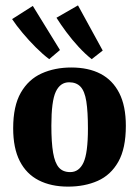

<svg xmlns="http://www.w3.org/2000/svg" viewBox="-20 -684 518 714"><path d="M307 -206Q307 -269 301 -307Q295 -345 279.5 -361.5Q264 -378 237 -378Q204 -378 187.5 -343Q171 -308 171 -217Q171 -154 177.5 -116Q184 -78 199 -61Q214 -44 241 -44Q274 -44 290.5 -79.5Q307 -115 307 -206ZM29 -207Q29 -290 57.5 -339.5Q86 -389 135 -411Q184 -433 245 -433Q309 -433 354 -409.5Q399 -386 423.5 -338Q448 -290 448 -216Q448 -132 420 -82.5Q392 -33 343.5 -11.5Q295 10 233 10Q170 10 124 -13.5Q78 -37 53.5 -85Q29 -133 29 -207ZM362 -496 321 -464Q297 -483 272.5 -509.5Q248 -536 226.5 -565Q205 -594 190 -618L270 -664ZM203 -498 163 -464Q139 -482 113 -508Q87 -534 64 -561.5Q41 -589 25 -613L102 -662Z"/></svg>

Font: Rasa
Style: Regular
Weight: 400
Designer: Anna Giedrys (Yrsa+Rasa design), David Brezina (Yrsa art-direction, Rasa art-direction, design)
Foundry: Rosetta Type Foundry
Version: Version 2.004